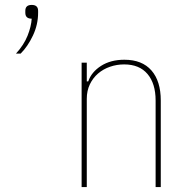

<svg xmlns="http://www.w3.org/2000/svg" viewBox="-20 -761 759 781"><path d="M109 -741Q135 -741 135 -717V-709Q135 -661 114 -616.5Q93 -572 64 -543H45Q77 -578 92 -615.5Q107 -653 109 -685Q83 -685 83 -709V-717Q83 -741 109 -741ZM312 0V-506H333V-430H339Q352 -468 391 -493Q430 -518 486 -518Q558 -518 596 -474.5Q634 -431 634 -352V0H613V-352Q613 -421 580 -460Q547 -499 485 -499Q455 -499 427.5 -489.5Q400 -480 379 -462Q358 -444 345.5 -418Q333 -392 333 -359V0Z"/></svg>

Font: IBM Plex Sans Condensed Thin
Style: Regular
Weight: 100
Width: 3
Designer: Mike Abbink, Paul van der Laan, Pieter van Rosmalen
Foundry: Bold Monday
Version: Version 1.3